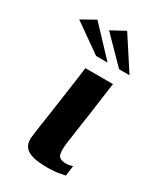

<svg xmlns="http://www.w3.org/2000/svg" viewBox="-183 -668 628 736"><g transform="rotate(30 131.0 -299.5)"><path d="M211 -399Q202 -330 192 -261Q182 -192 172 -123Q166 -83 171 -64Q176 -45 208 -45Q215 -45 224 -47Q233 -49 236 -50L230 -5Q223 -4 203 0Q183 4 154 4Q112 4 88.5 -2.5Q65 -9 54.5 -21Q44 -33 42.5 -48.5Q41 -64 44 -81.5Q47 -99 49 -117Q54 -149 59.5 -187.5Q65 -226 70.5 -265Q76 -304 81 -339Q86 -374 89 -399Q119 -399 149.5 -399Q180 -399 211 -399ZM101 -460 -25 -549 36 -583 152 -460ZM203 -460 95 -570 156 -603 249 -460Z"/></g></svg>

Font: Genos SemiBold
Style: Italic
Weight: 600
Italic angle: -8°
Version: Version 1.010